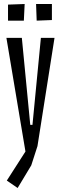

<svg xmlns="http://www.w3.org/2000/svg" viewBox="-20 -770 304 958"><path d="M14 131 107 -14 12 -581H89L131 -147H142L184 -581H252L167 -41L136 55L68 168ZM20 -747 103 -750 99 -667H20ZM160 -750H239V-670L163 -667Z"/></svg>

Font: Bahianita
Style: Regular
Weight: 400
Designer: Pablo Cosgaya & Dani Raskovsky
Foundry: Pablo Cosgaya & Dani Raskovsky
Version: Version 1.008